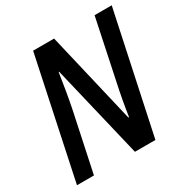

<svg xmlns="http://www.w3.org/2000/svg" viewBox="-163 -852 961 990"><g transform="rotate(-30 317.0 -357.0)"><path d="M15 0H116L191 -354C202 -408 218 -503 225 -553H228L360 0H482L634 -714H532L456 -352C445 -302 431 -226 423 -170H419L291 -714H166Z"/></g></svg>

Font: Noto Sans Display SemiCondensed Medium
Style: Italic
Weight: 500
Width: 4
Italic angle: -12°
Designer: Monotype Design Team
Foundry: Monotype Imaging Inc.
Version: Version 1.900